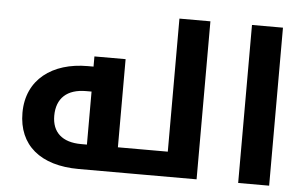

<svg xmlns="http://www.w3.org/2000/svg" viewBox="-52 -840 1477 920"><g transform="rotate(5 686.5 -380.0)"><path d="M357 0H660C663 0 665 -2 665 -5V-116C665 -119 663 -120 660 -120H535V-544H385V-495H357C188 -495 65 -406 65 -245C65 -90 172 0 357 0ZM386 -120H358C267 -120 218 -165 218 -244C218 -329 269 -375 360 -375H386Z M650 0H924V-760H775V-120H650C647 -120 645 -119 645 -116V-5C645 -2 647 0 650 0Z M1124 -760V0H1273V-760Z"/></g></svg>

Font: Noto Kufi Arabic
Style: Bold
Weight: 700
Designer: Monotype Design Team, David Williams, Khaled Hosny
Foundry: Google LLC
Version: Version 2.109